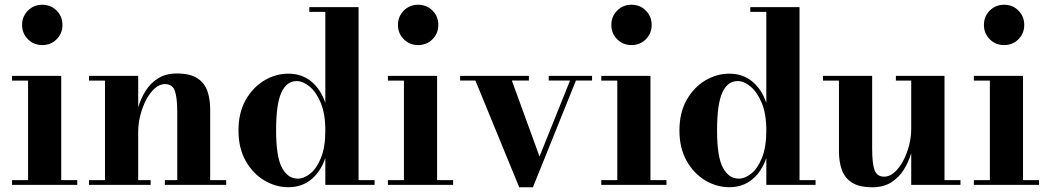

<svg xmlns="http://www.w3.org/2000/svg" viewBox="-20 -780 4427 810"><path d="M73.2 -674.8Q73.2 -710.7 97.9 -735.4Q122.6 -760 158.4 -760Q194.3 -760 218.9 -735.4Q243.4 -710.7 243.4 -674.8Q243.4 -638.9 218.9 -614.4Q194.3 -589.8 158.4 -589.8Q122.6 -589.8 97.9 -614.4Q73.2 -638.9 73.2 -674.8ZM30.8 -20H98.4V-439.9H30.8V-460H238.3V-20H305.9V0H30.8Z M355.5 -20H422.9V-439.9H355.5V-460H563V-327.4Q574 -364.5 594.5 -397Q615 -429.4 647.3 -449.7Q679.7 -470 726.1 -470Q781.5 -470 812 -450.3Q842.5 -430.7 854.6 -396.6Q866.7 -362.5 866.7 -319.1V-20H934.3V0H675.5V-20H727.8V-306.2Q727.8 -369.1 717.4 -397.2Q707 -425.3 675.8 -425.3Q653.3 -425.3 632.9 -407.1Q612.5 -388.9 596.8 -359.1Q581.1 -329.3 572 -293.8Q563 -258.3 563 -223.6V-20H615.5V0H355.5Z M1560.3 -20V0H1352.5V-113.5Q1333 -55.9 1293.1 -23.1Q1253.2 9.8 1196.5 9.8Q1143.1 9.8 1095 -18.9Q1046.9 -47.6 1016.5 -101.2Q986.1 -154.8 986.1 -229.7Q986.1 -304.7 1016.5 -358.3Q1046.9 -411.9 1095 -440.6Q1143.1 -469.2 1196.5 -469.2Q1253.2 -469.2 1293.1 -436.4Q1333 -403.6 1352.5 -345.9V-730H1284.9V-750H1492.7V-20ZM1352.5 -229.7Q1352.5 -299.6 1333.3 -345.8Q1314 -392.1 1285.9 -415Q1257.8 -438 1231.2 -438Q1189.5 -438 1167.1 -389.8Q1144.8 -341.6 1144.8 -229.7Q1144.8 -118.2 1169.6 -72.3Q1194.3 -26.4 1236.1 -26.4Q1262.7 -26.4 1289.6 -48.1Q1316.4 -69.8 1334.5 -114.9Q1352.5 -159.9 1352.5 -229.7Z M1658.9 -674.8Q1658.9 -710.7 1683.6 -735.4Q1708.3 -760 1744.1 -760Q1780 -760 1804.6 -735.4Q1829.1 -710.7 1829.1 -674.8Q1829.1 -638.9 1804.6 -614.4Q1780 -589.8 1744.1 -589.8Q1708.3 -589.8 1683.6 -614.4Q1658.9 -638.9 1658.9 -674.8ZM1616.5 -20H1684.1V-439.9H1616.5V-460H1824V-20H1891.6V0H1616.5Z M2256.1 -119.6 2384.8 -440.2H2294.9V-460H2477.8V-440.2H2409.7L2228.3 10H2170.4L1985.6 -440.2H1921.1V-460H2211.2V-440.2H2139.4Z M2559.1 -674.8Q2559.1 -710.7 2583.7 -735.4Q2608.4 -760 2644.3 -760Q2680.2 -760 2704.7 -735.4Q2729.2 -710.7 2729.2 -674.8Q2729.2 -638.9 2704.7 -614.4Q2680.2 -589.8 2644.3 -589.8Q2608.4 -589.8 2583.7 -614.4Q2559.1 -638.9 2559.1 -674.8ZM2516.6 -20H2584.2V-439.9H2516.6V-460H2724.1V-20H2791.7V0H2516.6Z M3420.7 -20V0H3212.9V-113.5Q3193.4 -55.9 3153.4 -23.1Q3113.5 9.8 3056.9 9.8Q3003.4 9.8 2955.3 -18.9Q2907.2 -47.6 2876.8 -101.2Q2846.4 -154.8 2846.4 -229.7Q2846.4 -304.7 2876.8 -358.3Q2907.2 -411.9 2955.3 -440.6Q3003.4 -469.2 3056.9 -469.2Q3113.5 -469.2 3153.4 -436.4Q3193.4 -403.6 3212.9 -345.9V-730H3145.3V-750H3353V-20ZM3212.9 -229.7Q3212.9 -299.6 3193.6 -345.8Q3174.3 -392.1 3146.2 -415Q3118.2 -438 3091.6 -438Q3049.8 -438 3027.5 -389.8Q3005.1 -341.6 3005.1 -229.7Q3005.1 -118.2 3029.9 -72.3Q3054.7 -26.4 3096.4 -26.4Q3123 -26.4 3149.9 -48.1Q3176.8 -69.8 3194.8 -114.9Q3212.9 -159.9 3212.9 -229.7Z M3659.4 -460V-153.8Q3659.4 -90.8 3669.4 -62.7Q3679.4 -34.7 3710.4 -34.7Q3732.9 -34.7 3753.4 -52.9Q3773.9 -71 3789.9 -100.8Q3805.9 -130.6 3815.1 -166.1Q3824.2 -201.7 3824.2 -236.3V-439.9H3759.5V-460H3964.6V-20H4032V0H3824.2V-134.3Q3813.5 -96.9 3792.8 -64Q3772.2 -31 3739.6 -10.5Q3707 10 3660.4 10Q3605 10 3574.3 -9.6Q3543.7 -29.3 3531.5 -63.5Q3519.3 -97.7 3519.3 -141.1V-439.9H3451.9V-460Z M4130.9 -674.8Q4130.9 -710.7 4155.5 -735.4Q4180.2 -760 4216.1 -760Q4252 -760 4276.5 -735.4Q4301 -710.7 4301 -674.8Q4301 -638.9 4276.5 -614.4Q4252 -589.8 4216.1 -589.8Q4180.2 -589.8 4155.5 -614.4Q4130.9 -638.9 4130.9 -674.8ZM4088.4 -20H4156V-439.9H4088.4V-460H4295.9V-20H4363.5V0H4088.4Z"/></svg>

Font: Bodoni* 11
Style: Bold
Weight: 700
Version: Version 2.000; ttfautohint (v1.8.1)